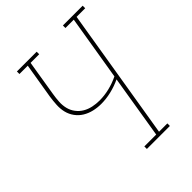

<svg xmlns="http://www.w3.org/2000/svg" viewBox="-208 -849 962 962"><g transform="rotate(-45 273.0 -367.5)"><path d="M266 0V-18H350L405 -354Q371 -338 335 -329.5Q299 -321 264 -321Q237 -321 211.5 -327Q186 -333 164.5 -346Q143 -359 128 -379.5Q113 -400 107 -424.5Q101 -449 102.5 -476Q104 -503 108 -530L139 -717H80V-735H220V-717H159L128 -527Q124 -503 122.5 -478.5Q121 -454 126.5 -431.5Q132 -409 146 -390.5Q160 -372 179.5 -360.5Q199 -349 222.5 -344Q246 -339 270 -339Q305 -339 340 -347.5Q375 -356 408 -372L465 -717H406V-735H546V-717H485L370 -18H429V0Z"/></g></svg>

Font: Iosevka Curly Slab Thin
Style: Italic
Weight: 100
Italic angle: -9°
Monospace: yes
Designer: Belleve Invis
Foundry: Belleve Invis
Version: Version 22.1.2; ttfautohint (v1.8.4)